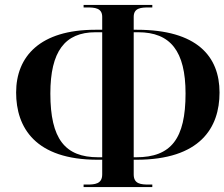

<svg xmlns="http://www.w3.org/2000/svg" viewBox="-20 -744 905 774"><path d="M317 10H594V0H581C548 0 519 -2 519 -41V-100H529C787 -100 865 -229 865 -371C865 -517 774 -624 532 -624H519V-676C519 -712 548 -714 581 -714H594V-724H317V-714H330C362 -714 392 -712 392 -676V-624H364C142 -624 45 -517 45 -371C45 -230 122 -100 374 -100H392V-41C392 -2 362 0 330 0H317ZM392 -110H376C242 -110 183 -184 183 -367C183 -536 241 -614 365 -614H392ZM519 -110V-614H537C667 -614 728 -538 728 -367C728 -185 670 -110 529 -110Z"/></svg>

Font: Noto Serif Display SemiBold
Style: Regular
Weight: 600
Designer: Monotype Design Team
Foundry: Monotype Imaging Inc.
Version: Version 2.009